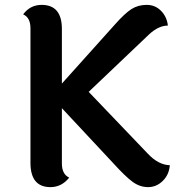

<svg xmlns="http://www.w3.org/2000/svg" viewBox="-20 -758 761 788"><path d="M445 -88 234 -314V-87Q234 -43 264 -29Q233 10 187 10Q105 10 105 -90V-642Q105 -686 75 -699Q104 -738 151 -738Q234 -738 234 -639V-415L453 -659Q493 -704 520 -721Q547 -738 582 -738Q617 -738 641 -713.5Q665 -689 669 -653Q631 -653 592 -617L344 -381L586 -128Q630 -81 677 -80Q674 -41 648 -15.5Q622 10 588 10Q554 10 524.5 -11.5Q495 -33 445 -88Z"/></svg>

Font: Laila SemiBold
Style: Regular
Weight: 600
Designer: Hitesh Malaviya
Foundry: Indian Type Foundry
Version: Version 1.302;PS 1.0;hotconv 1.0.78;makeotf.lib2.5.61930; tt